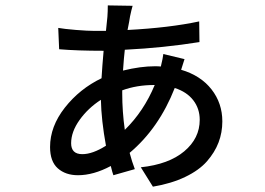

<svg xmlns="http://www.w3.org/2000/svg" viewBox="-20 -659 996 721"><path d="M439 -319.8V-309.1Q439 -239.7 448.7 -171.4Q520 -241.2 561 -339.8H559.1Q493.7 -339.8 439 -319.8ZM289.1 -80.1Q327.6 -80.1 377.9 -111.8Q360.4 -208 358.9 -284.2Q310.5 -252.9 278.8 -208.5Q247.1 -164.1 247.1 -121.1Q247.1 -80.1 289.1 -80.1ZM672.9 -437 660.2 -397Q733.4 -375.5 774.2 -323.5Q814.9 -271.5 814.9 -203.1Q814.9 -161.6 800.8 -124.3Q786.6 -86.9 757.1 -53.2Q727.5 -19.5 675.5 5.4Q623.5 30.3 554.2 42L508.8 -30.8Q613.8 -42 671.9 -90.8Q730 -139.6 730 -209Q730 -251 705.8 -282.5Q681.6 -314 636.2 -328.6Q576.7 -177.2 466.8 -85Q475.6 -51.8 486.3 -23.9L405.8 -1Q402.3 -9.8 396 -35.6Q331.1 -1 272.9 -1Q226.1 -1 197 -26.9Q168 -52.7 168 -106.9Q168 -184.1 223.6 -254.9Q279.3 -325.7 361.3 -365.2Q363.8 -408.2 369.1 -468.3Q269.5 -468.3 202.1 -474.1L198.7 -554.2Q220.2 -550.3 264.9 -546.6Q309.6 -543 335 -543H377.9L383.3 -595.7Q384.8 -615.2 384.8 -638.7L478 -637.2Q473.6 -622.6 468.3 -597.2Q466.3 -582 459 -546.4Q616.2 -554.7 728 -578.6L729 -501Q595.2 -479.5 448.7 -472.2Q445.3 -443.8 441.9 -394Q507.8 -410.2 562 -410.2Q575.7 -410.2 584 -409.2Q591.8 -441.4 593.3 -456.1Z"/></svg>

Font: Karasuma Gothic
Style: Regular
Weight: 500
Designer: Rasmus Andersson / Ryoko Nishizuka
Foundry: Genbu
Version: Version 1.00